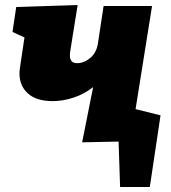

<svg xmlns="http://www.w3.org/2000/svg" viewBox="-20 -564 684 769"><path d="M523 -127 623 -102 580 185H461L455 3L309 6L353 -215Q317 -187 274.5 -173Q232 -159 191 -159Q126 -159 92 -189.5Q58 -220 58 -270Q58 -277 60 -293L78 -414L30 -436L45 -536L291 -544L261 -357Q260 -352 260 -341Q260 -311 289 -311Q316 -311 341 -331.5Q366 -352 372 -389L395 -540H589Z"/></svg>

Font: Bitter Pro Black
Style: Italic
Weight: 900
Italic angle: -9°
Designer: Sol Matas, and Bitter project Authors
Foundry: Sol Matas
Version: Version 1.010